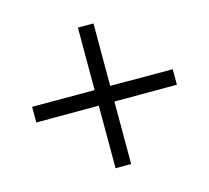

<svg xmlns="http://www.w3.org/2000/svg" viewBox="-105 -702 906 833"><g transform="rotate(30 348.5 -286.0)"><path d="M546.9 -38.1 348.1 -236.8 149.9 -38.1 100.1 -87.9 298.8 -286.1 100.1 -484.9 149.9 -534.2 348.1 -335.9 546.9 -534.2 596.2 -484.9 397.9 -286.1 596.2 -87.9Z"/></g></svg>

Font: ClearSansRegular
Style: Regular
Weight: 400
Foundry: Intel Corporation
Version: Version 1.00